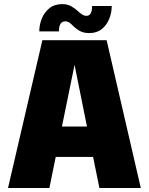

<svg xmlns="http://www.w3.org/2000/svg" viewBox="-20 -938 742 958"><path d="M20 0 191.5 -737.5H512L682.5 0H476L444.5 -155H258L226.5 0ZM289 -306.5H414L352 -614.5ZM537.5 -908Q537.5 -875.5 525.2 -844.5Q513 -813.5 488.2 -793.2Q463.5 -773 425.5 -773Q396 -773 377 -784.2Q358 -795.5 348 -805.5Q337 -817 327.8 -824.2Q318.5 -831.5 305.5 -831.5Q274 -831.5 274 -781.5H176Q176 -814 188.5 -845.2Q201 -876.5 226.5 -897Q252 -917.5 291.5 -917.5Q317.5 -917.5 336.8 -906Q356 -894.5 367 -884Q378 -873.5 389 -866.2Q400 -859 411.5 -859Q439.5 -859 439.5 -908Z"/></svg>

Font: Epilogue Black
Style: Regular
Weight: 900
Designer: Tyler Finck
Foundry: Etcetera Type Co
Version: Version 2.111; ttfautohint (v1.8.3)